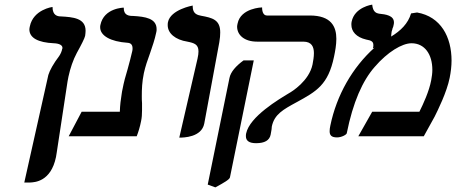

<svg xmlns="http://www.w3.org/2000/svg" viewBox="-20 -589 1972 830"><path d="M85 200H110C129 199 200 197 222 90C223 84 223.9 79 225 72L272 -237C273.1 -244 275 -251 276 -258C284 -295 296 -330 312 -360C332 -396 346 -424 348 -434C349 -442 350 -449 350 -456C350 -511 295 -515 244 -518C230 -518 207 -521 207 -559C207 -559 124 -548 109 -475C108 -470 107 -466 107 -462C107 -425 145 -405 213 -402C236 -401 250 -394 250 -382C250 -380 250 -379 249 -378C247 -367 242 -356 236 -347C211 -314 195 -285 189 -265Z M602 -273C608 -301 618 -330 629 -360C639 -389 649 -418 655 -447C657 -453 657 -458 657 -463C657 -510 607 -517 556 -520C538 -520 514 -522 515 -556C515 -556 429 -555 414 -481C413 -478 413 -474 413 -471C413 -435 457 -409 532 -404C545 -403 553 -396 553 -380C553 -377 553 -374 552 -369C547 -345 539 -318 532 -291C523 -262 515 -232 510 -205C508 -197 507 -190 506 -183C502 -158 499 -136 498 -106H333L277 0H571C578 -18 585 -40 590 -66C593 -80 594 -95 594 -112V-143C593 -153 593 -163 593 -174C593 -203 594 -235 602 -273Z M755 6C773 6 851.6 4.9 863 -55L928 -406C931 -423 932 -437 932 -449C932 -504 898 -512 849 -521C835 -524 813 -528 813 -561V-565C813 -565 717 -548 706 -493C705 -489 705 -484 705 -480C705 -445 738 -417 790 -409C820 -403 838 -397 838 -367C838 -359 837 -349 834 -336Z M1155 -42C1166 -95 1204.3 -115.5 1262 -147C1348 -194 1398.7 -222 1424 -344C1429 -368 1434 -395 1434 -421C1434 -474 1412 -522 1319 -522H1134C1121 -522 1113 -534 1113 -557C1113 -557 1020.4 -554.9 1007 -487C1006 -482 1005 -478 1005 -474C1005 -437 1037 -409 1091 -409H1291C1328 -409 1337 -386 1337 -359C1337 -343 1334 -326 1331 -310C1316 -239 1242 -193 1229 -186C1186 -160 1059 -85 1044 -12C1043 -8 1043 -4 1043 0C1043 20 1058 30 1087 30C1124 30 1145 18 1150 -7C1151 -15 1153 -23 1154 -30C1154 -35 1155 -39 1155 -42ZM911 221C948 201 972 187 974 178L1077 -328H1033C1000 -304 977 -278 972 -252L878 209Z M1757 -531C1744 -487 1712 -456 1671 -431C1671 -437 1672 -445 1673 -452C1674 -457 1676 -461 1677 -465L1676 -464C1679 -470 1681 -476 1682 -483C1683 -487 1683 -490 1683 -492C1683 -522 1648 -527 1618 -530C1608 -532 1592 -536 1589 -569C1589 -569 1513 -559 1500 -495C1499 -491 1499 -486 1499 -482C1499 -453 1520 -428 1563 -418C1586 -414 1594 -409 1594 -394C1594 -390 1594 -386 1592 -380L1599 -383C1503 -297 1435 -177 1408 -46C1406 -37 1405 -29 1405 -22C1405 -5 1412 5 1437 5C1457 5 1478 -7 1479 -13C1506 -147 1547 -240 1600 -300C1655 -364 1718 -402 1759 -402C1816 -402 1849 -354 1849 -287C1849 -273 1847 -258 1844 -242C1835 -194 1810 -140 1793 -106H1589L1529 0H1812L1859 -85C1872 -111 1911.8 -191 1924 -253C1928.9 -278 1932 -303 1932 -327C1932 -429 1886 -517 1783 -535Z"/></svg>

Font: Linux Libertine O
Style: Bold Italic
Weight: 700
Italic angle: -11.5°
Designer: Philipp H. Poll
Foundry: Philipp H. Poll
Version: Version 4.1.0